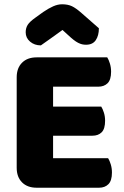

<svg xmlns="http://www.w3.org/2000/svg" viewBox="-20 -874 581 897"><path d="M58 -513Q58 -556 83 -581Q108 -606 151 -606H481Q488 -595 493.5 -577Q499 -559 499 -539Q499 -501 482.5 -485Q466 -469 439 -469H228V-376H453Q460 -365 465.5 -347.5Q471 -330 471 -310Q471 -272 455 -256Q439 -240 412 -240H228V-135H485Q492 -124 497.5 -106Q503 -88 503 -68Q503 -30 486.5 -13.5Q470 3 443 3H151Q108 3 83 -22Q58 -47 58 -90ZM272 -734Q241 -711 217 -694.5Q193 -678 171 -662Q141 -662 120.5 -679.5Q100 -697 100 -723Q100 -743 109.5 -758Q119 -773 146 -792L182 -818Q207 -835 228.5 -844.5Q250 -854 270 -854Q297 -854 316 -845Q335 -836 361 -813L442 -742Q442 -708 427.5 -686.5Q413 -665 382 -665Q372 -665 363.5 -667Q355 -669 345 -674Q335 -679 323 -688.5Q311 -698 295 -713Z"/></svg>

Font: Baloo Tammudu
Style: Regular
Weight: 400
Designer: Omkar Shende and Ek Type
Foundry: Ek Type
Version: Version 1.443;PS 1.000;hotconv 16.6.51;makeotf.lib2.5.65220;